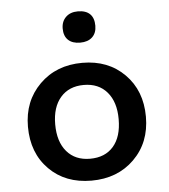

<svg xmlns="http://www.w3.org/2000/svg" viewBox="-52 -752 718 814"><g transform="rotate(-5 307.0 -345.0)"><path d="M558 -235Q558 -125 487 -55Q416 15 305 15Q194 15 125 -54.5Q56 -124 56 -236Q56 -345 127 -415.5Q198 -486 309 -486Q419 -486 488.5 -416Q558 -346 558 -235ZM172 -236Q172 -162 208 -120Q244 -78 307 -78Q371 -78 406.5 -119Q442 -160 442 -235Q442 -308 406 -350Q370 -392 307 -392Q244 -392 208 -350.5Q172 -309 172 -236ZM378 -638Q378 -607 359.5 -589.5Q341 -572 308 -572Q275 -572 257 -589Q239 -606 239 -638Q239 -668 258 -686.5Q277 -705 309 -705Q343 -705 360.5 -688Q378 -671 378 -638Z"/></g></svg>

Font: Intel One Mono Medium
Style: Regular
Weight: 500
Monospace: yes
Designer: Fred Shallcrass
Foundry: Frere-Jones Type LLC
Version: Version 1.400;hotconv 1.1.0;makeotfexe 2.6.0;FJTRelease1.4